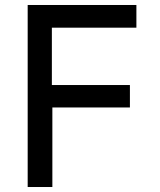

<svg xmlns="http://www.w3.org/2000/svg" viewBox="-20 -750 640 770"><path d="M91 0V-730H527V-639H188V-409H501V-319H190V0Z"/></svg>

Font: Tiny Medium
Style: Regular
Weight: 500
Monospace: yes
Designer: Philipp Nurullin, Konstantin Bulenkov
Foundry: JetBrains
Version: Version 2.251; ttfautohint (v1.8.4.7-5d5b)